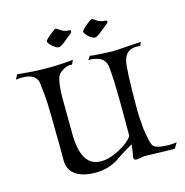

<svg xmlns="http://www.w3.org/2000/svg" viewBox="-106 -714 787 817"><g transform="rotate(-15 288.0 -305.0)"><path d="M217 13Q209 13 200.5 12.5Q192 12 184 11Q98 -3 98 -74V-151L97 -200Q97 -236 96.5 -266Q96 -296 95 -320Q94 -357 86 -420Q77 -459 19 -459Q12 -459 5 -458.5Q-2 -458 -9 -457L2 -478Q37 -474 70 -472Q103 -470 135 -470Q193 -470 247 -476L238 -457L231 -458Q214 -458 196 -446Q178 -436 172 -419Q168 -406 165 -384.5Q162 -363 162 -332V-322L163 -177Q163 -28 250 -28Q255 -28 259.5 -28Q264 -28 270 -29Q296 -32 335 -52Q378 -75 395 -101V-201Q395 -284 393 -337Q391 -390 387 -414Q378 -458 310 -458L321 -474Q334 -470 423 -467Q434 -468 465 -469.5Q496 -471 546 -475L539 -458Q535 -459 531.5 -459.5Q528 -460 524 -460Q476 -460 465 -414Q456 -380 456 -200Q456 -182 457.5 -160.5Q459 -139 461 -114Q466 -82 470.5 -62Q475 -42 482 -34Q497 -22 531 -21Q536 -20 542 -20Q548 -20 552 -20Q570 -20 583 -23L568 2Q537 2 450 -1Q445 -1 437.5 -1Q430 -1 422 1Q404 4 400 4Q387 4 387 -7Q387 -12 388 -14Q390 -24 392 -36.5Q394 -49 395 -64Q376 -53 359.5 -43Q343 -33 329 -23Q280 13 217 13ZM363 -543Q352 -543 335 -558Q320 -573 320 -580Q320 -586 345 -607Q364 -623 370 -623Q372 -623 379 -618Q384 -614 388 -611.5Q392 -609 396 -607Q410 -601 425 -601Q429 -601 431 -596V-595Q431 -592 428 -589Q426 -587 419.5 -581.5Q413 -576 402 -568Q373 -543 363 -543ZM204 -543Q193 -543 176 -558Q160 -573 160 -580Q160 -586 186 -607Q205 -623 210 -623Q213 -623 220 -618Q228 -612 237 -607Q251 -601 266 -601Q271 -601 271 -596V-595Q271 -593 269 -589L243 -568Q214 -543 204 -543Z"/></g></svg>

Font: Gideon Roman
Style: Regular
Weight: 400
Designer: Robert E. Leuschke
Foundry: Robert E. Leuschke
Version: Version 2.010